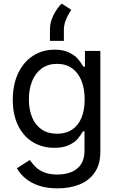

<svg xmlns="http://www.w3.org/2000/svg" viewBox="-20 -828 653 1064"><path d="M73.7 104.5 145 58.6Q162.1 82 178.2 98.1Q194.3 114.3 224.1 126.7Q253.9 139.2 298.3 139.2Q342.8 139.2 376.5 125Q410.2 110.8 429.2 81.8Q448.2 52.7 448.2 9.3V-100.1H439.9Q425.3 -75.7 409.2 -57.1Q393.1 -38.6 361.3 -23.7Q329.6 -8.8 281.2 -8.8Q215.3 -8.8 162.8 -40Q110.4 -71.3 80.6 -131.6Q50.8 -191.9 50.8 -275.4Q50.8 -358.4 80.3 -421.4Q109.9 -484.4 162.6 -518.6Q215.3 -552.7 283.2 -552.7Q331.1 -552.7 363 -536.9Q395 -521 410.4 -502.9Q425.8 -484.9 442.4 -458.5H450.7V-545.9H536.1V14.2Q536.1 82 505.1 127.4Q474.1 172.9 420.7 194.3Q367.2 215.8 298.3 215.8Q240.2 215.8 195.8 200.9Q151.4 186 121.6 161.1Q91.8 136.2 73.7 104.5ZM449.2 -277.3Q449.2 -335.9 431.6 -380.4Q414.1 -424.8 379.6 -449.5Q345.2 -474.1 295.9 -474.1Q245.6 -474.1 210.4 -448.2Q175.3 -422.4 157.7 -377.7Q140.1 -333 140.1 -277.3Q140.1 -220.7 158 -177.7Q175.8 -134.8 210.7 -110.8Q245.6 -86.9 295.9 -86.9Q345.2 -86.9 379.4 -109.6Q413.6 -132.3 431.4 -175Q449.2 -217.8 449.2 -277.3ZM311.5 -797.4Q316.9 -802.7 321.8 -808.1L375 -773.9L366.2 -759.8Q350.1 -732.9 342 -709.5Q334 -686 334 -660.2V-601.6H256.8V-664.6Q256.8 -690.4 264.6 -714.8Q272.5 -739.3 284.7 -759.8Q296.9 -780.3 311.5 -797.4Z"/></svg>

Font: Raveo Variable
Style: Regular
Weight: 400
Designer: Jakub Foglar, Rasmus Andersson (Inter)
Foundry: Jakubfoglar.com
Version: Version 1.000;Glyphs 3.2.3 (3260)